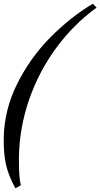

<svg xmlns="http://www.w3.org/2000/svg" viewBox="-20 -774 540 1034"><path d="M0 -31Q3 -183 72.5 -322.5Q142 -462 249.5 -571Q357 -680 480 -754L500 -733Q375 -642 282 -515Q189 -388 137 -238Q85 -88 82 70V105Q82 177 92 224L63 240Q26 173 12.5 113.5Q-1 54 0 -31Z"/></svg>

Font: Ibarra Real Nova
Style: Bold Italic
Weight: 700
Italic angle: -22°
Designer: Jose Maria Ribagorda & Octavio Pardo
Foundry: Octavio Pardo
Version: Version 1.014